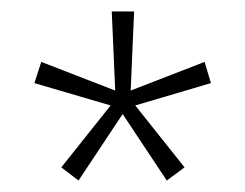

<svg xmlns="http://www.w3.org/2000/svg" viewBox="-20 -717 428 335"><path d="M87 -425 173 -533 40 -572 52 -609 181 -559 175 -697H214L208 -559L337 -609L348 -572L216 -533L302 -425L271 -402L194 -518L117 -402Z"/></svg>

Font: Hanken Grotesk Light
Style: Regular
Weight: 300
Designer: Alfredo Marco Pradil
Foundry: Hanken Design Co.
Version: Version 3.014